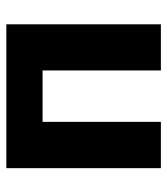

<svg xmlns="http://www.w3.org/2000/svg" viewBox="20 -560 539 620"><g transform="rotate(-90 290.0 -249.5)"><path d="M57.5 0V-499H522V0H373V-382H207V0Z"/></g></svg>

Font: Commissioner
Style: Bold
Weight: 700
Designer: Kostas Bartsokas
Foundry: Kostas Bartsokas
Version: Version 1.000; ttfautohint (v1.8.3)